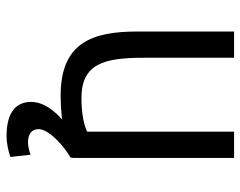

<svg xmlns="http://www.w3.org/2000/svg" viewBox="-96 -474 751 600"><g transform="rotate(90 280.0 -174.5)"><path d="M406 181C328 181 299 149 299 104C299 51 351 6 396 -27H473V-19C436 2 384 49 384 81C384 104 402 114 425 114C436 114 451 111 464 106L471 169C455 175 428 181 406 181ZM474 -25C436 -7 371 12 279 12C114 12 79 -87 79 -227V-530H161V-247C161 -125 179 -53 287 -53C335 -53 373 -61 392 -71V-530H474Z"/></g></svg>

Font: Repo Regular
Style: Regular
Weight: 400
Designer: Stefan Peev
Foundry: Context Ltd
Version: Version 1.502